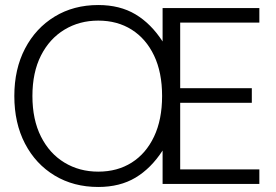

<svg xmlns="http://www.w3.org/2000/svg" viewBox="-20 -732 1099 764"><path d="M371 12Q273 12 197.5 -33.5Q122 -79 79.5 -160.5Q37 -242 37 -350Q37 -457 79.5 -538.5Q122 -620 197.5 -666Q273 -712 371 -712Q457 -712 519 -675Q581 -638 627 -567V-700H1012V-642H697V-381H982V-323H697V-58H1012V0H627V-133Q581 -62 519 -25Q457 12 371 12ZM371 -49Q447 -49 504 -85Q561 -121 593 -188.5Q625 -256 625 -350Q625 -444 593 -511Q561 -578 504 -614Q447 -650 371 -650Q296 -650 236.5 -614Q177 -578 143 -511Q109 -444 109 -350Q109 -256 143 -188.5Q177 -121 236.5 -85Q296 -49 371 -49Z"/></svg>

Font: Host Grotesk Light
Style: Regular
Weight: 300
Designer: Doukan Karapınar
Foundry: Element Type
Version: Version 1.003